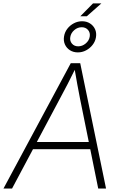

<svg xmlns="http://www.w3.org/2000/svg" viewBox="-45 -1094 698 1114"><path d="M-24.9 0 365.7 -727.5H420.4L570.3 0H524.9L419.4 -521Q412.1 -560.1 403.3 -605.7Q394.5 -651.4 385.3 -708H398.4Q370.6 -651.9 347.4 -606.4Q324.2 -561 302.2 -521L24.9 0ZM129.9 -228.5 136.7 -270H498L491.2 -228.5ZM420.9 -999.5 494.6 -1074.2H543L458.5 -999.5ZM406.7 -790Q380.4 -790 360.6 -802.7Q340.8 -815.4 331.5 -836.7Q322.3 -857.9 326.7 -883.3Q330.6 -907.7 345.9 -927.5Q361.3 -947.3 383.8 -959Q406.2 -970.7 431.2 -970.7Q457.5 -970.7 477.3 -958Q497.1 -945.3 506.6 -924.3Q516.1 -903.3 511.7 -877.4Q507.8 -853.5 492.2 -833.5Q476.6 -813.5 454.3 -801.8Q432.1 -790 406.7 -790ZM408.7 -825.2Q432.6 -825.2 452.1 -841.6Q471.7 -857.9 475.6 -881.3Q479.5 -904.3 465.8 -920.2Q452.1 -936 429.2 -936Q405.3 -936 386 -919.4Q366.7 -902.8 362.8 -879.4Q358.9 -856.9 372.3 -841.1Q385.7 -825.2 408.7 -825.2Z"/></svg>

Font: Inter 24pt ExtraLight
Style: Italic
Weight: 250
Italic angle: -9.3988°
Version: Version 4.001;git-66647c0bb